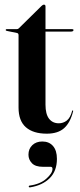

<svg xmlns="http://www.w3.org/2000/svg" viewBox="-20 -564 341 823"><path d="M53 -422.5 9.5 -431.5Q4.5 -432.5 4.5 -435.5Q4.5 -439 8 -439H52Q58 -439 61.5 -443.5L158 -538.5Q163.5 -544 168.5 -544Q175 -544 175 -536.5V-439H290Q295 -439 295 -435Q295 -428.5 282.5 -428.5H175V-115.5Q175 -75 190.2 -55.2Q205.5 -35.5 232 -35.5Q251 -35.5 266.2 -47.2Q281.5 -59 289 -88Q290 -91 292 -90.8Q294 -90.5 293.5 -87.5Q281.5 -38.5 255 -14.8Q228.5 9 180.5 9Q122.5 9 91 -18.5Q59.5 -46 59.5 -103V-413Q59.5 -421.5 53 -422.5ZM164 151Q131.5 151 116.8 135.5Q102 120 102 99Q102 74 118.5 58.2Q135 42.5 161.5 42.5Q190.5 42.5 207.2 61.8Q224 81 224 117Q224 169 193 199.8Q162 230.5 109.5 239Q104.5 240 103.5 236.5Q102.5 232.5 107 231.5Q152 225.5 178.5 202Q205 178.5 205 160Q205 151 197 151Z"/></svg>

Font: Fraunces 144pt SemiBold
Style: Regular
Weight: 600
Version: Version 1.000;[0bf87f6ff]